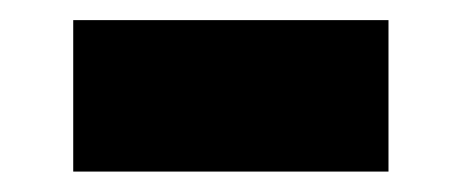

<svg xmlns="http://www.w3.org/2000/svg" viewBox="-20 -168 452 188"><path d="M51.7 0V-148.3H360.4V0Z"/></svg>

Font: Cairo
Style: Regular
Weight: 400
Designer: Mohamed Gaber, Accademia di Belle Arti di Urbino
Foundry: Kief Type Foundry, Accademia di Belle Arti di Urbino
Version: Version 3.120